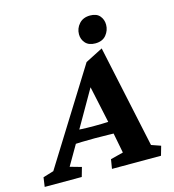

<svg xmlns="http://www.w3.org/2000/svg" viewBox="-157 -858 865 953"><g transform="rotate(-15 275.0 -382.0)"><path d="M-44.9 0 -38.1 -47.9 16.6 -64.5 316.4 -544.9 406.2 -590.8 518.6 -64.5 566.4 -47.9 552.7 0H300.8L308.6 -47.9L374 -64.5L349.6 -190.4L344.7 -223.6L294.9 -456.1L320.3 -449.2L192.4 -226.6L177.7 -197.3L100.6 -64.5L159.2 -47.9L145.5 0ZM144.5 -166 159.2 -232.4Q179.7 -231.4 205.1 -230Q230.5 -228.5 271.5 -228.5Q311.5 -228.5 338.9 -230Q366.2 -231.4 384.8 -232.4L371.1 -167Q351.6 -167 324.7 -168Q297.9 -168.9 257.8 -168.9Q217.8 -168.9 190.9 -168Q164.1 -167 144.5 -166ZM382.8 -623Q349.6 -623 332.5 -642.1Q315.4 -661.1 315.4 -687.5Q315.4 -717.8 335.9 -740.7Q356.4 -763.7 392.6 -763.7Q425.8 -763.7 441.9 -744.6Q458 -725.6 458 -699.2Q458 -669.9 439 -646.5Q419.9 -623 382.8 -623Z"/></g></svg>

Font: Crimson Pro ExtraLight
Style: Bold Italic
Weight: 700
Italic angle: -12°
Version: Version 1.002